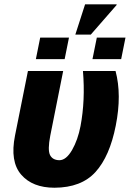

<svg xmlns="http://www.w3.org/2000/svg" viewBox="-20 -856 599 886"><path d="M253.9 -116.7Q285.2 -116.7 312.5 -163.6Q339.4 -210.4 351.6 -274.4Q374 -393.1 362.8 -528.3H513.2Q542.5 -418.5 514.2 -276.4Q486.3 -134.8 420.9 -62.5Q355.5 9.8 231.4 10.3Q129.9 10.3 77.6 -50.3Q25.4 -110.8 49.3 -230.5L108.9 -528.3H271.5L211.9 -229.5Q199.2 -164.1 210.9 -140.6Q222.7 -117.2 253.9 -116.7ZM372.6 -835.9H517.6L518.6 -833.5L398.9 -696.3H327.6ZM278.3 -583H145.5L165.5 -682.6H298.3ZM539.1 -583H406.7L426.8 -682.6H559.1Z"/></svg>

Font: Roboto-BlackItalic
Style: Italic
Weight: 900
Italic angle: -12°
Designer: Google
Version: Version 1.100141; 2013